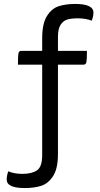

<svg xmlns="http://www.w3.org/2000/svg" viewBox="-20 -758 508 974"><path d="M361 -738Q454 -738 454 -694Q454 -674 445 -653Q416 -665 374 -665Q342 -665 321.5 -659Q301 -653 287.5 -632.5Q274 -612 274 -571V-500H421Q421 -458 418.5 -444Q416 -430 404 -430H274V23Q274 97 249.5 135Q225 173 189.5 184.5Q154 196 106 196Q14 196 14 153Q14 133 22 111Q52 124 93 124Q142 124 168 106Q194 88 194 29V-430H71Q71 -473 73.5 -486.5Q76 -500 87 -500H194V-564Q194 -638 218 -676.5Q242 -715 278 -726.5Q314 -738 361 -738Z"/></svg>

Font: Yanone Kaffeesatz
Style: Regular
Weight: 400
Designer: Yanone (Cyrillic: Daniel Pouzeot & Huerta Tipografica)
Foundry: Yanone
Version: Version 1.100;PS 001.100;hotconv 1.0.70;makeotf.lib2.5.58329